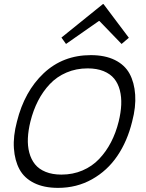

<svg xmlns="http://www.w3.org/2000/svg" viewBox="-20 -910 713 940"><path d="M561 -314.9Q571.8 -358.9 573.5 -397Q575.2 -435.1 566.7 -468.3Q558.1 -501.5 539.1 -524.9Q520 -548.3 487.1 -561.8Q454.1 -575.2 409.2 -575.2Q353 -575.2 305.7 -554.9Q258.3 -534.7 224.1 -498.5Q189.9 -462.4 166.3 -416.3Q142.6 -370.1 128.9 -314.9Q118.2 -271.5 116.5 -233.4Q114.7 -195.3 123.5 -162.4Q132.3 -129.4 151.4 -105.7Q170.4 -82 203.4 -68.6Q236.3 -55.2 280.8 -55.2Q336.4 -55.2 383.8 -75.4Q431.2 -95.7 465.3 -131.6Q499.5 -167.5 523.4 -213.6Q547.4 -259.8 561 -314.9ZM627 -314.9Q603.5 -218.8 554.4 -146.5Q505.4 -74.2 430.4 -32.2Q355.5 9.8 264.2 9.8Q194.8 9.8 146.7 -14.2Q98.6 -38.1 75.4 -81.1Q52.2 -124 48.1 -183.6Q43.9 -243.2 63 -314.9Q99.6 -462.4 193.8 -551.3Q288.1 -640.1 424.8 -640.1Q494.1 -640.1 542.5 -616.2Q590.8 -592.3 614.3 -549.3Q637.7 -506.3 641.8 -446.5Q646 -386.7 627 -314.9ZM486.8 -890.1 610.8 -725.1 575.2 -694.8 466.8 -807.1H463.9L303.2 -694.8L280.8 -726.1L483.9 -890.1Z"/></svg>

Font: Sinkin Sans 300 Light Italic
Style: Regular
Weight: 300
Italic angle: -112°
Designer: Keith Bates
Foundry: K-Type
Version: Sinkin Sans (version 1.0)  by Keith Bates   •   © 2014   www